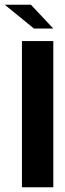

<svg xmlns="http://www.w3.org/2000/svg" viewBox="-65 -794 274 814"><path d="M28 -620H161V0H28ZM79 -673 -45 -774H66L161 -673Z"/></svg>

Font: Smooch Sans ExtraBold
Style: Regular
Weight: 800
Designer: Robert E. Leuschke
Foundry: Robert E. Leuschke
Version: Version 1.010